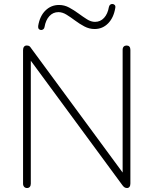

<svg xmlns="http://www.w3.org/2000/svg" viewBox="-20 -940 772 966"><path d="M116 6Q107 6 101.5 0Q96 -6 96 -16V-688Q96 -699 101 -705Q106 -711 114 -711Q123 -711 127.5 -708Q132 -705 137 -697L619 -42H597V-689Q597 -700 602.5 -705.5Q608 -711 617 -711Q626 -711 631 -705.5Q636 -700 636 -689V-17Q636 -6 631.5 0Q627 6 619 6Q612 6 606.5 2.5Q601 -1 596 -8L114 -663H135V-16Q135 -6 130 0Q125 6 116 6ZM187 -789Q180 -789 175.5 -794Q171 -799 172 -809Q180 -859 208.5 -887Q237 -915 277 -915Q304 -915 328 -902Q352 -889 374.5 -872.5Q397 -856 417.5 -843Q438 -830 458 -830Q485 -830 503.5 -850Q522 -870 528 -905Q530 -913 534.5 -916.5Q539 -920 545 -920Q552 -920 557 -915Q562 -910 560 -900Q552 -851 524 -822.5Q496 -794 456 -794Q429 -794 404.5 -807Q380 -820 358 -836.5Q336 -853 315 -866Q294 -879 274 -879Q247 -879 228.5 -859Q210 -839 204 -804Q203 -797 198 -793Q193 -789 187 -789Z"/></svg>

Font: Nunito ExtraLight
Style: Regular
Weight: 200
Designer: Vernon Adams
Foundry: Vernon Adams
Version: Version 3.602;April 4, 2023;FontCreator 14.0.0.2856 64-bit